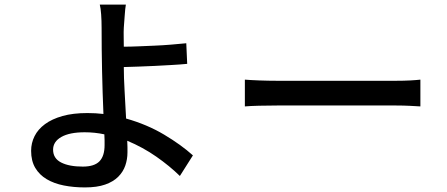

<svg xmlns="http://www.w3.org/2000/svg" viewBox="-20 -774 1952 839"><path d="M437 -140Q437 -149 437 -161Q437 -173 436 -187Q394 -196 350 -196Q284 -196 248 -175.5Q212 -155 212 -120Q212 -82 247 -64Q282 -46 342 -46Q392 -46 414.5 -69Q437 -92 437 -140ZM766 -5Q721 -49 663 -89.5Q605 -130 536 -159Q537 -144 537 -131Q537 -118 537 -108Q537 -78 527.5 -50.5Q518 -23 496.5 -1.5Q475 20 439.5 32.5Q404 45 351 45Q302 45 259 36.5Q216 28 184 9Q152 -10 134 -40.5Q116 -71 116 -115Q116 -149 131 -179Q146 -209 176.5 -231.5Q207 -254 253 -267Q299 -280 362 -280Q380 -280 397.5 -279Q415 -278 432 -276Q428 -371 426 -464.5Q424 -558 424 -653Q424 -683 422 -711Q420 -739 416 -754H530Q527 -737 525 -707Q523 -677 521 -653Q520 -635 520.5 -614Q521 -593 521 -570Q550 -570 584.5 -571.5Q619 -573 655.5 -574.5Q692 -576 727.5 -579Q763 -582 794 -585L798 -495Q767 -492 730.5 -490Q694 -488 657 -486Q620 -484 585 -483Q550 -482 521 -481Q521 -436 524.5 -375.5Q528 -315 531 -256Q623 -230 697.5 -185.5Q772 -141 823 -95Z M1050 -426Q1073 -424 1113 -422.5Q1153 -421 1191 -421H1710Q1745 -421 1772.5 -422.5Q1800 -424 1817 -426V-309Q1801 -310 1772 -311.5Q1743 -313 1711 -313H1191Q1151 -313 1112 -312Q1073 -311 1050 -309Z"/></svg>

Font: Kinto Sans Med
Style: Regular
Weight: 500
Designer: Authors: Ryoko NISHIZUKA  (kana & ideographs); Paul D. Hunt (Latin, Greek & Cyrillic); Wenlong ZHANG  (bopomofo); Sandol
Foundry: Adobe Systems Incorporated, ookami Inc.
Version: Version 0.001